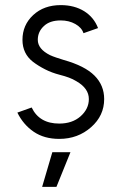

<svg xmlns="http://www.w3.org/2000/svg" viewBox="-20 -532 475 752"><path d="M145 200H201L256 64H185ZM364 -422Q348 -464 310 -488Q271 -512 218 -512Q152 -512 110 -473Q68 -434 68 -376Q68 -322 109 -290Q130 -274 156.5 -260.5Q183 -247 214 -239Q234 -234 250 -228Q266 -222 279 -214Q328 -186 328 -144Q328 -105 295 -76Q263 -48 212 -48Q134 -48 104 -111L48 -91Q71 -44 112 -16Q153 12 212 12Q285 12 337 -34Q388 -79 388 -144Q388 -198 350 -236Q312 -274 230 -297Q214 -302 200.5 -306.5Q187 -311 176 -316Q128 -340 128 -376Q128 -408 152 -430Q175 -452 218 -452Q250 -452 275 -438Q300 -424 307 -402Z"/></svg>

Font: Unageo Variable
Style: Regular
Weight: 300
Designer: Richard Sepsi
Foundry: Richard Sepsi
Version: Version 2.200